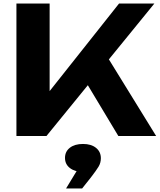

<svg xmlns="http://www.w3.org/2000/svg" viewBox="-20 -770 904 1087"><path d="M73 0V-750H261V-152L210 -190L654 -750H854L243 0ZM432 -363 568 -480 864 0H650ZM354 297 442 152 450 203Q404 203 376 181.5Q348 160 348 124Q348 88 375.5 66.5Q403 45 450 45Q496 45 523.5 67Q551 89 551 126Q551 152 538 173.5Q525 195 495 234L445 297Z"/></svg>

Font: Unbounded SemiBold
Style: Regular
Weight: 600
Designer: Luke Prowse, Jean-Baptiste Morizot, Fátima Lázaro, Florian Runge
Foundry: NaN
Version: Version 1.700